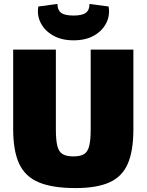

<svg xmlns="http://www.w3.org/2000/svg" viewBox="-20 -942 745 976"><path d="M658 -690V-285Q658 -175 629.5 -109.5Q601 -44 536.5 -15Q472 14 364 14Q247 14 177.5 -15Q108 -44 77.5 -109.5Q47 -175 47 -285V-690H264V-285Q264 -230 271.5 -200Q279 -170 298.5 -158.5Q318 -147 353 -147Q388 -147 407 -158.5Q426 -170 433.5 -200Q441 -230 441 -285V-690ZM435 -922 532 -909Q540 -865 520.5 -825.5Q501 -786 458.5 -761.5Q416 -737 354 -737Q293 -737 250 -761.5Q207 -786 187 -825.5Q167 -865 175 -909L272 -922Q272 -891 290.5 -877Q309 -863 354 -863Q398 -863 416.5 -877Q435 -891 435 -922Z"/></svg>

Font: Exo 2 Black
Style: Regular
Weight: 900
Designer: Natanael Gama
Foundry: Natanael Gama
Version: Version 2.010